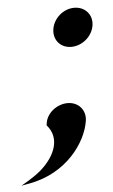

<svg xmlns="http://www.w3.org/2000/svg" viewBox="-66 -482 384 655"><g transform="rotate(-5 126.0 -154.5)"><path d="M-19 140 8 135C138 112 208 11 219 -61C225 -98 199 -127 162 -127C126 -127 88 -99 85 -61L84 -59L85 -57C125 -11 102 49 49 95C36 106 20 117 5 126ZM136 -383C130 -346 155 -317 192 -317C229 -317 264 -346 270 -383C276 -420 250 -449 213 -449C176 -449 142 -420 136 -383Z"/></g></svg>

Font: Charger Pro
Style: BdNarObl
Weight: 700
Designer: Jasper
Foundry: Cannot Into Space Fonts
Version: Version 1.09